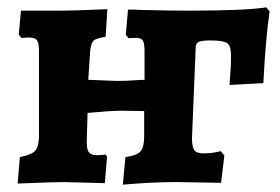

<svg xmlns="http://www.w3.org/2000/svg" viewBox="-20 -495 761 522"><path d="M713 -464Q702 -389 696 -269L604 -264Q608 -310 608 -340Q608 -360 604.5 -369Q601 -378 589 -381.5Q577 -385 551 -385Q528 -385 520 -381Q512 -377 512 -365L502 -120Q502 -95 508.5 -86.5Q515 -78 534 -78Q556 -78 580 -84L590 -72L581 2L459 0Q395 0 314 7L321 -68Q352 -72 362 -83.5Q372 -95 372 -124V-193L312 -194Q282 -194 218 -188L216 -115Q215 -91 221 -82Q227 -73 243 -73Q259 -73 267 -75L271 -69L265 3L229 2L153 0Q128 0 28 4L34 -68Q66 -74 76 -85.5Q86 -97 86 -127V-356Q86 -378 80.5 -385.5Q75 -393 59 -393L38 -392L31 -401L37 -466H134Q182 -466 272 -470L267 -395Q241 -391 234 -384Q227 -377 225 -355L220 -278L297 -275Q323 -275 343.5 -276.5Q364 -278 373 -278V-354Q373 -377 368.5 -384.5Q364 -392 350 -392Q335 -392 330 -391L322 -400L328 -469Q349 -469 360 -468Q448 -466 493 -466Q646 -466 704 -475Z"/></svg>

Font: Alegreya ExtraBold
Style: Regular
Weight: 800
Designer: Juan Pablo del Peral
Foundry: Huerta Tipografica
Version: Version 2.007; ttfautohint (v1.6)